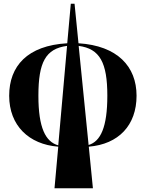

<svg xmlns="http://www.w3.org/2000/svg" viewBox="-20 -780 778 1025"><path d="M271 225H476L454 3C613 -10 709 -111 709 -269C709 -425 607 -536 399 -549L378 -760H358L339 -549C126 -537 29 -427 29 -269C29 -110 134 -9 291 3ZM553 -269C553 -101 517 -25 453 -6L400 -535C513 -520 553 -446 553 -269ZM185 -269C185 -447 223 -520 338 -535L291 -4C223 -23 185 -98 185 -269Z"/></svg>

Font: Noto Serif Display ExtraCondensed Black
Style: Regular
Weight: 900
Width: 2
Designer: Monotype Design Team
Foundry: Monotype Imaging Inc.
Version: Version 2.009